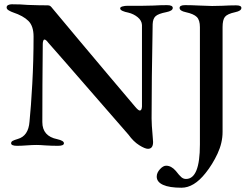

<svg xmlns="http://www.w3.org/2000/svg" viewBox="-20 -678 1178 898"><path d="M581 -48 473 -172Q227 -455 206 -478Q195 -493 188 -493Q184 -493 182 -486.5Q180 -480 180 -472Q178 -280 178 -107Q178 -41 248 -27Q279 -20 279 -8Q279 4 251 4Q221 4 191 2Q167 0 151 0Q131 0 105 2Q79 4 60 4Q32 4 32 -8Q32 -15 39 -19Q46 -23 63 -28Q113 -42 118 -109Q125 -177 131 -286Q137 -395 137 -507Q137 -556 113 -580Q89 -604 41 -620Q32 -623 21.5 -629Q11 -635 11 -643Q11 -651 18.5 -654.5Q26 -658 35 -658Q77 -658 110 -655Q164 -653 204 -653Q211 -653 215.5 -649.5Q220 -646 226 -638L343 -498Q407 -422 483 -331.5Q559 -241 612 -179Q627 -161 634 -161Q643 -161 644 -180V-406V-561Q643 -582 624 -597.5Q605 -613 580 -619Q564 -622 553 -627Q542 -632 542 -639Q542 -645 553 -648Q564 -651 577 -651H648L697 -652Q729 -654 761 -654Q788 -654 788 -641Q788 -627 757 -621Q721 -614 708 -602.5Q695 -591 694 -565Q689 -295 689 -124Q689 -96 694 -41L696 -14Q696 18 672 18Q658 18 631 1Q604 -16 581 -48ZM713 148Q713 130 728 113.5Q743 97 757 97Q781 97 802 121Q819 143 828.5 151Q838 159 850 159Q915 159 915 -2V-551Q915 -584 900.5 -598.5Q886 -613 849 -621Q820 -627 820 -641Q820 -654 846 -654Q874 -654 914 -652Q952 -650 972 -650L1019 -651Q1055 -653 1084 -653Q1109 -653 1109 -641Q1109 -627 1080 -621Q1043 -613 1032 -599Q1021 -585 1021 -551V-61Q1021 -10 997.5 40.5Q974 91 941 132Q887 200 829 200Q772 200 742.5 186.5Q713 173 713 148Z"/></svg>

Font: EB Garamond Medium
Style: Regular
Weight: 500
Designer: Georg Duffner and Octavio Pardo
Foundry: Georg Duffner
Version: Version 1.000